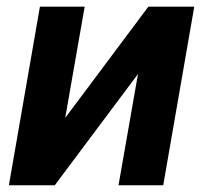

<svg xmlns="http://www.w3.org/2000/svg" viewBox="-20 -548 627 568"><path d="M418.9 -528.3H554.7L462.9 0H330.6L388.2 -329.1L142.1 0H6.3L98.1 -528.3H230.5L172.9 -199.2Z"/></svg>

Font: Roboto Mono
Style: Bold Italic
Weight: 700
Designer: Google
Version: Version 2.000985; 2015; ttfautohint (v1.3)